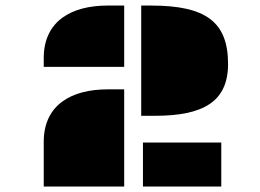

<svg xmlns="http://www.w3.org/2000/svg" viewBox="-20 -685 955 705"><path d="M498.5 -259.8H548.3C725.6 -259.8 817.4 -311 817.4 -450.2C817.4 -604.5 735.8 -664.6 534.7 -664.6H498.5ZM140.6 -439.5H436V-664.6H375C245.1 -664.6 140.6 -609.9 140.6 -471.7ZM140.6 0H436V-356.9H375C245.1 -356.9 140.6 -302.2 140.6 -164.1ZM504.9 0H792.5V-161.6H504.9Z"/></svg>

Font: Plaster
Style: Regular
Weight: 400
Designer: Eben Sorkin
Foundry: Eben Sorkin
Version: Version 1.007